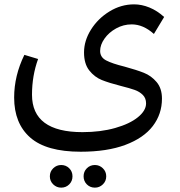

<svg xmlns="http://www.w3.org/2000/svg" viewBox="-20 -593 829 882"><path d="M552 -287Q607 -272 641 -258.5Q675 -245 699.5 -216Q724 -187 724 -140Q724 -69 682 -14Q640 41 556 72.5Q472 104 351 104Q193 104 119 39Q45 -26 45 -145Q45 -245 92 -341L155 -322Q127 -245 127 -158Q127 14 359 14Q442 14 509 -5Q576 -24 613.5 -54.5Q651 -85 651 -118Q651 -142 636 -157Q621 -172 598.5 -180Q576 -188 536 -198Q481 -212 447.5 -225.5Q414 -239 390 -269.5Q366 -300 366 -352Q366 -406 398 -457Q430 -508 483 -540.5Q536 -573 596 -573Q631 -573 666.5 -558.5Q702 -544 734 -515L687 -437Q638 -481 585 -481Q547 -481 513.5 -462.5Q480 -444 460 -415.5Q440 -387 440 -359Q440 -330 467.5 -315.5Q495 -301 552 -287ZM209 217Q209 195 224.5 180Q240 165 261 165Q283 165 298 180Q313 195 313 217Q313 239 298 254Q283 269 261 269Q240 269 224.5 254Q209 239 209 217ZM364 217Q364 195 379 180Q394 165 416 165Q437 165 452.5 180Q468 195 468 217Q468 239 452.5 254Q437 269 416 269Q394 269 379 254Q364 239 364 217Z"/></svg>

Font: FiraGOUPP
Style: Medium
Weight: 400
Designer: bBox Type
Foundry: bBox Type GmbH
Version: Version 1.001